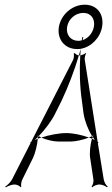

<svg xmlns="http://www.w3.org/2000/svg" viewBox="-20 -786 479 818"><path d="M266 -672C272 -706 302 -731 335 -731C368 -731 386 -705 380 -672C375 -645 356 -623 332 -615L335 -628H331L328 -614C324 -613 319 -612 314 -612C281 -612 260 -638 266 -672ZM231 -672C222 -620 255 -577 308 -577C313 -577 319 -577 324 -578L325 -583L324 -578C369 -586 407 -625 415 -672C424 -725 394 -766 341 -766C288 -766 240 -724 231 -672ZM2 9 5 12C13 7 30 0 42 0C51 0 65 6 68 12L71 9C68 4 71 -13 75 -21L121 -114C130 -133 139 -169 141 -195C136 -193 131 -191 127 -189C132 -193 136 -197 141 -202C141 -204 142 -207 141 -209C143 -208 143 -207 145 -206C172 -234 200 -271 215 -302L242 -356C270 -415 298 -488 316 -550C308 -551 300 -557 298 -560L294 -558C296 -553 295 -539 292 -532L113 -182C112 -181 110 -180 109 -179L110 -176L31 -21C25 -10 11 4 2 9ZM316 -550H322C323 -560 323 -569 324 -578C321 -569 319 -560 316 -550ZM322 -550C318 -488 320 -415 329 -356L336 -302C341 -271 355 -234 372 -206L378 -209C377 -207 376 -204 376 -202C379 -197 381 -193 384 -189C380 -191 377 -193 372 -195C364 -169 361 -133 364 -114L378 -21C380 -13 375 4 370 9L373 12C378 6 394 0 403 0C415 0 430 7 436 12L439 9C432 4 424 -10 422 -21L397 -176L400 -179C399 -180 397 -181 396 -182L341 -532C340 -539 343 -553 347 -558L345 -560C341 -556 329 -551 322 -550ZM141 -202C141 -200 142 -198 141 -195C145 -197 151 -198 156 -200L145 -206ZM156 -200C177 -190 209 -183 228 -183H281C301 -183 334 -190 359 -200C329 -211 292 -219 262 -219C231 -219 190 -211 156 -200ZM359 -200C364 -198 368 -197 372 -195C373 -198 376 -200 376 -202L372 -206Z"/></svg>

Font: Armata Saber
Style: RgIta
Weight: 400
Designer: Jasper
Foundry: Cannot Into Space Fonts
Version: Version 0.970